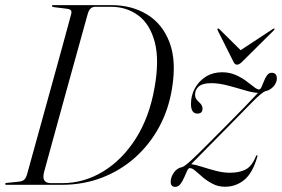

<svg xmlns="http://www.w3.org/2000/svg" viewBox="-24 -720 1098 748"><path d="M-4 -3.5Q-4 -6.5 2.5 -7.5L47.5 -12Q63 -13.5 69.8 -19.5Q76.5 -25.5 81 -39.5Q99.5 -106 121.8 -186.8Q144 -267.5 167.5 -352.2Q191 -437 213 -517Q235 -597 252.5 -662Q256 -674 252.8 -679Q249.5 -684 236 -686L187.5 -692Q178 -693.5 178 -697Q178 -700 183 -700H410Q489.5 -700 549.2 -663.5Q609 -627 636.5 -554.8Q664 -482.5 646 -374.5Q633 -293.5 596 -225.2Q559 -157 502.5 -106.5Q446 -56 373.5 -28Q301 0 216.5 0H1.5Q-4 0 -4 -3.5ZM218.5 -6.5Q303 -6.5 377.5 -51.8Q452 -97 505 -180.2Q558 -263.5 578 -378Q597.5 -486.5 578.8 -556.5Q560 -626.5 514.5 -660Q469 -693.5 409 -693.5H346.5Q337 -693.5 329.8 -687.5Q322.5 -681.5 318 -666.5Q299 -598 276.8 -518.2Q254.5 -438.5 231.8 -355.8Q209 -273 187.5 -194.8Q166 -116.5 148 -51Q136 -6.5 174 -6.5ZM716.5 -65Q710.5 -66 705.2 -55Q700 -44 693.8 -29.2Q687.5 -14.5 679 -3.2Q670.5 8 658.5 8Q641 8 641 -12Q641 -30 653.5 -47.8Q666 -65.5 685.5 -69Q695.5 -72 720.2 -94.8Q745 -117.5 779 -151.8Q813 -186 850.5 -223.5Q892.5 -265.5 929.5 -303.8Q966.5 -342 981 -358Q958.5 -359.5 927 -369Q895.5 -378.5 862 -387.2Q828.5 -396 799.5 -396Q765.5 -396 750.8 -383.5Q736 -371 736 -351.5Q736 -340.5 740.8 -333.8Q745.5 -327 753.5 -320Q765 -309.5 765 -297Q765 -277.5 745 -277.5Q720 -277.5 720 -315Q720 -348.5 735.5 -376.5Q751 -404.5 778.2 -421.5Q805.5 -438.5 841 -438.5Q869.5 -438.5 892.8 -428.5Q916 -418.5 934 -405.2Q952 -392 964.8 -381.8Q977.5 -371.5 985 -371.5Q990.5 -371.5 995 -381.5Q999.5 -391.5 1004.5 -404.2Q1009.5 -417 1016.5 -426.8Q1023.5 -436.5 1034.5 -436.5Q1054.5 -436.5 1054.5 -414Q1054.5 -398 1041.8 -383.5Q1029 -369 1011 -365Q997.5 -361.5 960 -323.5Q922.5 -285.5 855.5 -217Q813 -174.5 775.5 -136Q738 -97.5 721 -80.5Q737.5 -78.5 763 -70.2Q788.5 -62 817 -54.5Q845.5 -47 871.5 -47Q907.5 -47 932.2 -59.2Q957 -71.5 973.5 -112Q975.5 -116 977.5 -115.5Q980 -114.5 978.5 -109.5Q960 -45.5 927.5 -19Q895 7.5 852.5 7.5Q827 7.5 805.8 -3.2Q784.5 -14 767.5 -28.2Q750.5 -42.5 737.8 -53.8Q725 -65 716.5 -65ZM919.5 -479.5Q908 -468 899.5 -468Q890.5 -468 885.5 -479.5L824 -602Q821.5 -606.5 824 -608.5Q826.5 -610 830 -607L913.5 -524.5L1039 -607Q1044.5 -610 1045.5 -608.5Q1047 -607 1043 -602Z"/></svg>

Font: Fraunces 144pt Light
Style: Italic
Weight: 300
Italic angle: -16°
Version: Version 1.000;[0bf87f6ff]